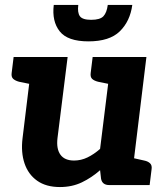

<svg xmlns="http://www.w3.org/2000/svg" viewBox="-20 -747 674 775"><path d="M222 8Q166 8 130 -17.5Q94 -43 79 -87.5Q64 -132 71 -189L111 -517H253L212 -189Q207 -146 224 -122.5Q241 -99 279 -99Q307 -99 333 -111.5Q359 -124 384 -146L430 -517H571L508 0H421Q393 0 388 -25L384 -60Q350 -30 310.5 -11Q271 8 222 8ZM486 0 513 -110 562 -99Q577 -96 585.5 -88Q594 -80 592 -65L584 0ZM133 -517 106 -407 57 -417Q42 -421 33.5 -428.5Q25 -436 27 -452L35 -517ZM452 -517 425 -407 376 -417Q360 -421 352 -428.5Q344 -436 346 -452L354 -517ZM337 -580Q253 -580 221 -620.5Q189 -661 197 -727H296Q292 -696 302.5 -681.5Q313 -667 348 -667Q384 -667 397.5 -681.5Q411 -696 415 -727H514Q505 -661 463.5 -620.5Q422 -580 337 -580Z"/></svg>

Font: Aleo ExtraBold
Style: Italic
Weight: 800
Italic angle: -7°
Designer: Alessio Laiso
Foundry: Alessio Laiso
Version: Version 2.001;gftools[0.9.29]